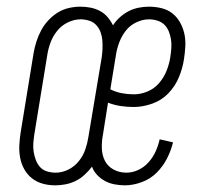

<svg xmlns="http://www.w3.org/2000/svg" viewBox="-20 -548 640 576"><path d="M146 8Q126 8 108 3Q90 -2 76 -13Q62 -24 53 -40Q44 -56 40.5 -74.5Q37 -93 38 -112.5Q39 -132 42 -151L81 -390Q84 -407 89.5 -424Q95 -441 103.5 -457Q112 -473 125 -487Q138 -501 153.5 -510.5Q169 -520 186.5 -524Q204 -528 221 -528Q237 -528 252 -525Q267 -522 280 -515Q293 -508 302.5 -497Q312 -486 319 -472Q328 -486 340.5 -497Q353 -508 367 -515Q381 -522 396.5 -525Q412 -528 427 -528Q446 -528 464.5 -523.5Q483 -519 497 -508Q511 -497 520 -481Q529 -465 533 -447Q537 -429 536 -409.5Q535 -390 532 -371Q528 -344 517 -317Q506 -290 485.5 -268.5Q465 -247 436.5 -237Q408 -227 381 -227Q361 -227 341.5 -230Q322 -233 304 -240L289 -145Q285 -125 285.5 -104Q286 -83 294.5 -66Q303 -49 320.5 -39.5Q338 -30 359 -30Q377 -30 394.5 -38Q412 -46 425.5 -61Q439 -76 447 -94Q455 -112 459 -130L499 -121Q493 -96 481 -72.5Q469 -49 450 -30Q431 -11 405 -1.5Q379 8 355 8Q339 8 323.5 5Q308 2 295 -5Q282 -12 271.5 -23Q261 -34 256 -48Q246 -35 233.5 -23.5Q221 -12 206.5 -5Q192 2 176.5 5Q161 8 146 8ZM382 -265Q402 -265 422.5 -273.5Q443 -282 457.5 -299Q472 -316 480 -336.5Q488 -357 491 -377Q493 -390 494 -403.5Q495 -417 493 -429.5Q491 -442 486.5 -453.5Q482 -465 473.5 -473.5Q465 -482 452.5 -486Q440 -490 427 -490Q408 -490 389 -481Q370 -472 357.5 -456Q345 -440 338 -421.5Q331 -403 328 -384L311 -280Q327 -272 345 -268.5Q363 -265 382 -265ZM147 -30Q166 -30 184.5 -39Q203 -48 216 -64Q229 -80 235.5 -98.5Q242 -117 245 -136L285 -375Q287 -388 287.5 -401.5Q288 -415 287 -427.5Q286 -440 281.5 -452Q277 -464 268.5 -473Q260 -482 247.5 -486Q235 -490 222 -490Q203 -490 184 -481Q165 -472 152 -456Q139 -440 132 -421.5Q125 -403 122 -384L83 -145Q81 -132 80 -118.5Q79 -105 81 -92.5Q83 -80 87.5 -68Q92 -56 100 -47Q108 -38 120.5 -34Q133 -30 147 -30Z"/></svg>

Font: Iosevka Extralight Extended
Style: Italic
Weight: 200
Width: 7
Italic angle: -9°
Monospace: yes
Designer: Belleve Invis
Foundry: Belleve Invis
Version: Version 32.5.0; ttfautohint (v1.8.4)